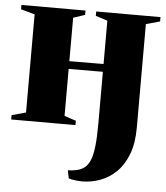

<svg xmlns="http://www.w3.org/2000/svg" viewBox="-53 -549 724 839"><g transform="rotate(5 309.0 -129.5)"><path d="M339.5 242.5Q323.5 242.5 306.2 240.2Q289 238 279 234.5L272 199.5Q291.5 199.5 311.8 194.8Q332 190 346 178.5Q360.5 166.5 369.5 143.8Q378.5 121 382.8 82Q387 43 387 -17.5V-242.5L237 -242V-36L288 -19V0H6V-19L68 -36V-466.5L7 -483.5V-502.5H288V-483.5L237 -466.5V-276L387 -276.5V-466.5L335 -483.5V-502.5H617V-483.5L556 -466.5V-12.5Q556 56.5 537.2 105Q518.5 153.5 487.2 183.8Q456 214 417.5 228.2Q379 242.5 339.5 242.5Z"/></g></svg>

Font: Merriweather 144pt Black
Style: Regular
Weight: 900
Version: Version 2.100